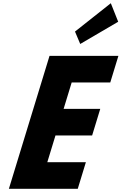

<svg xmlns="http://www.w3.org/2000/svg" viewBox="-20 -1172 755 1192"><path d="M445.6 -976 478.1 -899 713.8 -1037 668 -1152ZM715 -825H287.4L35.2 0H462.8L513.2 -165H273.7L324.4 -331H552L602.4 -496H374.9L425 -660H664.6Z"/></svg>

Font: Hussar
Style: BdSuprConOblThree
Weight: 700
Foundry: Cannot Into Space Fonts
Version: Version 2.00